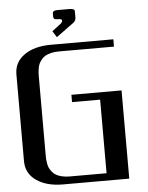

<svg xmlns="http://www.w3.org/2000/svg" viewBox="-63 -1034 834 1084"><g transform="rotate(-5 354.0 -491.5)"><path d="M401.4 -962.9V-931.6Q400.9 -915 387.7 -904.3L287.6 -831.5L265.1 -866.7L316.4 -905.8Q325.2 -914.6 325.2 -920.9Q325.2 -931.6 307.6 -931.6Q286.6 -931.6 281.5 -935.8Q276.4 -939.9 276.4 -952.1V-962.9Q276.4 -968.3 276.9 -970.7Q277.3 -973.1 280 -976.8Q282.7 -980.5 289.6 -981.9Q296.4 -983.4 307.6 -983.4H370.1Q384.8 -983.4 391.8 -980.5Q398.9 -977.5 400.1 -974.1Q401.4 -970.7 401.4 -962.9ZM340.8 -458.5V-500H625V0H250Q156.2 0 98.9 -40.3Q41.5 -80.6 41.5 -149.9V-641.6Q41.5 -710.9 98.9 -751.2Q156.2 -791.5 250 -791.5H604V-750H291.5Q266.6 -750 246.6 -745.1Q226.6 -740.2 213.9 -732.7Q201.2 -725.1 191.9 -713.4Q182.6 -701.7 177.7 -691.2Q172.9 -680.7 170.2 -666Q167.5 -651.4 167 -641.6Q166.5 -631.8 166.5 -618.7V-172.9Q166.5 -159.7 167 -149.9Q167.5 -140.1 170.2 -125.5Q172.9 -110.8 177.7 -100.3Q182.6 -89.8 191.9 -78.1Q201.2 -66.4 213.9 -58.8Q226.6 -51.3 246.6 -46.4Q266.6 -41.5 291.5 -41.5H500V-458.5Z"/></g></svg>

Font: Gputeks
Style: Bold
Weight: 600
Width: 8
Version: Version 0.9